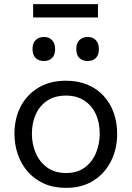

<svg xmlns="http://www.w3.org/2000/svg" viewBox="-20 -899 638 930"><path d="M300.5 11Q239 11 192.2 -10.2Q145.5 -31.5 114 -68Q82.5 -104.5 66.2 -151.8Q50 -199 50 -251Q50 -325.5 80.2 -383.2Q110.5 -441 166.2 -474.5Q222 -508 299 -508Q358.5 -508 404.5 -488.5Q450.5 -469 482.5 -434Q514.5 -399 531 -352.2Q547.5 -305.5 547.5 -251Q547.5 -177.5 517.5 -118Q487.5 -58.5 432.2 -23.8Q377 11 300.5 11ZM300.5 -61Q355 -61 391 -88Q427 -115 445 -158.5Q463 -202 463 -251Q463 -307 443 -348.5Q423 -390 386.5 -413Q350 -436 300 -436Q246 -436 209 -411.5Q172 -387 153.2 -345Q134.5 -303 134.5 -251Q134.5 -202 152.8 -158.5Q171 -115 208 -88Q245 -61 300.5 -61ZM404 -603.5Q379.5 -603.5 364.5 -618Q349.5 -632.5 349.5 -661.5Q349.5 -690 364.8 -705Q380 -720 405 -720Q430 -720 444.5 -704.2Q459 -688.5 459 -661.5Q459 -632.5 444.2 -618Q429.5 -603.5 404 -603.5ZM192 -603.5Q167.5 -603.5 152.5 -618Q137.5 -632.5 137.5 -661.5Q137.5 -690 152.8 -705Q168 -720 193 -720Q218 -720 232.5 -704.2Q247 -688.5 247 -661.5Q247 -632.5 232.2 -618Q217.5 -603.5 192 -603.5ZM140.5 -814.5V-879Q176 -879 215.5 -879Q255 -879 297.5 -879Q340.5 -879 379.8 -879Q419 -879 454.5 -879V-814.5Q419 -814.5 379.8 -814.5Q340.5 -814.5 297.5 -814.5Q255 -814.5 215.5 -814.5Q176 -814.5 140.5 -814.5Z"/></svg>

Font: Commissioner Thin
Style: Regular
Weight: 400
Version: Version 1.000